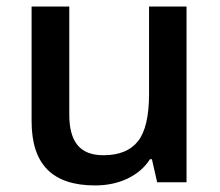

<svg xmlns="http://www.w3.org/2000/svg" viewBox="-20 -560 675 590"><path d="M462.9 0 446.8 -70.8H440.9Q417 -33.2 372.8 -11.7Q328.6 9.8 272 9.8Q173.8 9.8 125.5 -39.1Q77.1 -87.9 77.1 -187V-540H192.9V-207Q192.9 -145 218.3 -114Q243.7 -83 297.9 -83Q370.1 -83 404.1 -126.2Q438 -169.4 438 -271V-540H553.2V0Z"/></svg>

Font: f1_18033          
Style: Regular
Weight: 600
Foundry: Ascender Corporation
Version: Version 1.10